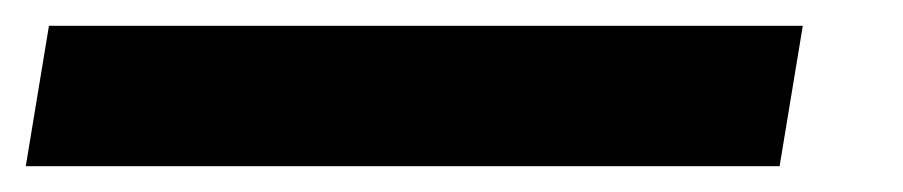

<svg xmlns="http://www.w3.org/2000/svg" viewBox="-60 -20 701 149"><path d="M-40 109 -22 0H563L545 109Z"/></svg>

Font: Nunito Sans 7pt Expanded ExtraBold
Style: Italic
Weight: 800
Width: 7
Italic angle: -9°
Designer: Vernon Adams
Foundry: Vernon Adams
Version: Version 3.101;gftools[0.9.27]